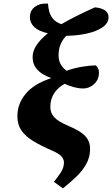

<svg xmlns="http://www.w3.org/2000/svg" viewBox="-20 -831 626 1072"><path d="M331 221 281 184Q305 155 321 129.5Q337 104 337 76Q337 58 323 42Q309 26 269 9Q209 -17 166 -43Q123 -69 100 -102Q77 -135 77 -182Q77 -252 123.5 -307.5Q170 -363 264 -394V-396Q162 -432 162 -512Q162 -546 184 -579Q206 -612 247 -645Q195 -657 171 -680.5Q147 -704 147 -734Q147 -773 175.5 -793.5Q204 -814 248 -811Q249 -791 254.5 -768.5Q260 -746 275.5 -726.5Q291 -707 323 -696Q362 -719 409 -742.5Q456 -766 510 -790Q545 -787 565.5 -773.5Q586 -760 586 -735Q586 -702 553 -679Q520 -656 466.5 -644Q413 -632 350 -631Q330 -611 318.5 -584Q307 -557 307 -523Q307 -493 319 -472Q331 -451 352 -436Q393 -451 439 -458.5Q485 -466 515 -466Q523 -459 528.5 -447Q534 -435 532 -417Q531 -385 505 -361Q479 -337 444 -337Q421 -337 394 -344Q367 -351 341 -363Q304 -343 282.5 -310.5Q261 -278 261 -233Q261 -201 282.5 -177Q304 -153 360 -129Q430 -100 456.5 -70.5Q483 -41 483 -1Q483 47 461.5 85Q440 123 405.5 156Q371 189 331 221Z"/></svg>

Font: Noto Serif ExtraBold
Style: Italic
Weight: 800
Italic angle: -12°
Designer: Monotype Design Team
Foundry: Monotype Imaging Inc.
Version: Version 2.013